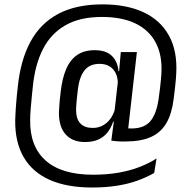

<svg xmlns="http://www.w3.org/2000/svg" viewBox="-20 -685 875 878"><path d="M369 -35.5Q312 -35.5 280.8 -69.8Q249.5 -104 249.5 -168.5Q249.5 -174 250 -180.5Q250.5 -187 251 -197.2Q251.5 -207.5 253 -224Q254.5 -240.5 257.5 -265Q264 -324.5 281.8 -367.2Q299.5 -410 331.8 -432.8Q364 -455.5 413 -455.5Q465 -455.5 491.5 -429.5Q518 -403.5 522 -359.5H542L518.5 -288.5Q519 -291.5 519 -294.8Q519 -298 519 -301Q519 -331 508.5 -351.5Q498 -372 479.5 -382.5Q461 -393 435.5 -393Q388.5 -393 365.2 -361.5Q342 -330 336 -275Q333 -250.5 331.5 -234.2Q330 -218 329.2 -208Q328.5 -198 328.2 -192Q328 -186 328 -182Q328 -141 347.5 -120.5Q367 -100 404.5 -100Q429 -100 449.2 -110.8Q469.5 -121.5 484 -140.8Q498.5 -160 505.5 -185.5L515.5 -129H497.5Q488.5 -101.5 472.5 -80.5Q456.5 -59.5 431 -47.5Q405.5 -35.5 369 -35.5ZM489 -42 503 -148 502 -161.5 521.5 -333 523.5 -345.5 532 -442.5 532.5 -447H606L561 -51ZM545 -99.5Q554 -99 561.2 -98.2Q568.5 -97.5 581 -97.5Q638.5 -97.5 667 -130.2Q695.5 -163 705.5 -234Q709.5 -261.5 712 -283.8Q714.5 -306 716 -322.2Q717.5 -338.5 718 -348Q723 -430 693.2 -488Q663.5 -546 601.2 -576.8Q539 -607.5 446 -607.5Q345 -607.5 278.8 -569.2Q212.5 -531 176.5 -460.5Q140.5 -390 130.5 -292.5Q128 -268.5 126 -249.2Q124 -230 122.8 -214.2Q121.5 -198.5 120.2 -185.2Q119 -172 118.5 -160.2Q118 -148.5 118 -136.5Q116 -15.5 188.8 49.2Q261.5 114 405.5 114Q469.5 114 523 104.5Q576.5 95 619.8 78Q663 61 696 39.5L685 106Q651 125.5 609 140.8Q567 156 515.5 164.2Q464 172.5 401 172.5Q286 172.5 207.2 137.5Q128.5 102.5 88.5 34Q48.5 -34.5 49.5 -134Q50 -146.5 50.5 -159.2Q51 -172 52 -186Q53 -200 54.2 -215.8Q55.5 -231.5 57.2 -249.8Q59 -268 61.5 -289.5Q74 -410.5 119.5 -494.5Q165 -578.5 246.8 -621.8Q328.5 -665 448.5 -665Q559 -665 636.2 -629Q713.5 -593 752.5 -522.5Q791.5 -452 786 -349Q785.5 -338 784.2 -322.5Q783 -307 780.5 -284.8Q778 -262.5 774 -231.5Q765.5 -164.5 740.8 -122Q716 -79.5 671.2 -59Q626.5 -38.5 556.5 -38Q538 -37.5 521.8 -38.5Q505.5 -39.5 489 -42Z"/></svg>

Font: Anek Gujarati Medium
Style: Regular
Weight: 400
Version: Version 1.003